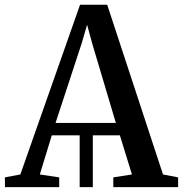

<svg xmlns="http://www.w3.org/2000/svg" viewBox="-36 -768 751 788"><path d="M-15.5 0 -16 -40 47.5 -52 292.5 -748.5H404L633 -52L695 -40V0H429V-40L505.5 -52L456 -212.5H345V0H291V-212.5H176.5L127.5 -52L207 -40V0ZM192 -263.5H439.5L342 -591L321.5 -666.5L299 -589.5Z"/></svg>

Font: Merriweather 60pt Medium
Style: Regular
Weight: 500
Version: Version 2.100